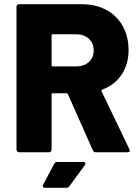

<svg xmlns="http://www.w3.org/2000/svg" viewBox="-20 -720 661 908"><path d="M419 -9 301 -275Q299 -279 295 -279H229Q224 -279 224 -274V-12Q224 -7 220.5 -3.5Q217 0 212 0H70Q65 0 61.5 -3.5Q58 -7 58 -12V-688Q58 -693 61.5 -696.5Q65 -700 70 -700H367Q433 -700 483 -673Q533 -646 560.5 -596.5Q588 -547 588 -483Q588 -416 555 -367Q522 -318 463 -296Q458 -294 460 -289L592 -14Q594 -10 594 -8Q594 0 583 0H433Q423 0 419 -9ZM224 -553V-411Q224 -406 229 -406H340Q377 -406 400 -426.5Q423 -447 423 -481Q423 -516 400 -537Q377 -558 340 -558H229Q224 -558 224 -553ZM251 46H374Q384 46 384 53Q384 56 381 61L308 161Q303 168 294 168H192Q185 168 183 164Q181 160 184 154L236 55Q240 46 251 46Z"/></svg>

Font: BARLOWEXTRABOLD
Style: Regular
Weight: 800
Designer: Jeremy Tribby
Foundry: Tribby Type
Version: Version 1.422